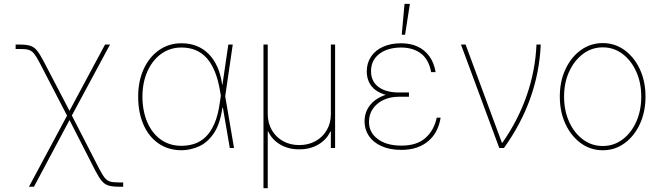

<svg xmlns="http://www.w3.org/2000/svg" viewBox="-20 -781 3489 1013"><path d="M132.8 204.1 337.9 -178.7H355.5L502.9 108.4Q520 141.6 532.7 157.2Q545.4 172.9 562.3 177.2Q579.1 181.6 609.4 181.6H629.9V204.1H609.4Q574.7 204.1 553.7 198.2Q532.7 192.4 517.1 173.8Q501.5 155.3 482.4 118.2L346.7 -147.5L159.2 204.1ZM336.9 -165 189.5 -449.2Q172.4 -482.4 159.7 -498Q147 -513.7 130.1 -518.3Q113.3 -522.9 83 -522.5H62.5V-545.9H83Q118.2 -545.9 138.9 -539.6Q159.7 -533.2 174.8 -514.9Q189.9 -496.6 209 -460L346.7 -196.3L534.2 -545.9H560.5L355.5 -165Z M937.5 11.7Q867.2 11.2 815.9 -24.4Q764.6 -60.1 736.8 -123.8Q709 -187.5 709 -271.5Q709 -353.5 738.3 -417Q767.6 -480.5 819.1 -516.6Q870.6 -552.7 937.5 -552.7Q1025.4 -552.7 1081.5 -495.6Q1137.7 -438.5 1152.3 -334H1158.2L1168 -274.4L1214.8 0H1192.4L1140.6 -302.7Q1130.9 -360.4 1113.5 -403.1Q1096.2 -445.8 1071.3 -473.9Q1046.4 -502 1012.9 -516.1Q979.5 -530.3 937.5 -530.3Q877 -530.3 830.8 -497.1Q784.7 -463.9 758.3 -405.5Q731.9 -347.2 731.4 -271.5Q731.9 -194.3 757.3 -135.7Q782.7 -77.1 828.9 -44.4Q875 -11.7 937.5 -11.7Q973.1 -11.7 1005.4 -22.2Q1037.6 -32.7 1064.5 -58.1Q1091.3 -83.5 1110.8 -127.7Q1130.4 -171.9 1139.6 -238.3L1184.6 -545.9H1208L1168 -271.5L1159.2 -211.9H1153.3Q1141.1 -126.5 1108.2 -77.9Q1075.2 -29.3 1030.5 -9Q985.8 11.2 937.5 11.7Z M1370.1 211.9V-545.9H1392.6V-178.7Q1393.1 -131.3 1414.3 -94.5Q1435.5 -57.6 1473.1 -36.6Q1510.7 -15.6 1558.6 -15.6Q1607.4 -15.6 1645 -36.6Q1682.6 -57.6 1704.1 -94.5Q1725.6 -131.3 1725.6 -178.7V-545.9H1748V0H1725.6V-86.9H1722.7Q1703.1 -43.9 1659.2 -18.3Q1615.2 7.3 1558.6 6.8Q1502.4 7.3 1458.7 -18.3Q1415 -43.9 1395.5 -86.9H1392.6V211.9Z M2098.6 -293H2137.7V-270.5H2083Q2040 -270.5 2004.4 -254.2Q1968.8 -237.8 1947.8 -208Q1926.8 -178.2 1926.8 -137.7Q1926.8 -82 1973.1 -47.4Q2019.5 -12.7 2097.7 -12.7Q2179.2 -12.7 2224.6 -53Q2270 -93.3 2284.2 -160.2H2304.7Q2298.8 -122.1 2283 -91.1Q2267.1 -60.1 2240.7 -37.4Q2214.4 -14.6 2178.7 -2.4Q2143.1 9.8 2097.7 9.8Q2036.6 9.8 1993.2 -9.8Q1949.7 -29.3 1926.8 -63Q1903.8 -96.7 1903.3 -139.6Q1903.3 -175.8 1918 -204.1Q1932.6 -232.4 1959 -252.2Q1985.4 -272 2021 -282.5Q2056.6 -293 2098.6 -293ZM2137.7 -270.5H2098.6Q2054.7 -270.5 2020.3 -279.3Q1985.8 -288.1 1962.4 -305.2Q1939 -322.3 1927 -347.4Q1915 -372.6 1915 -405.3Q1915.5 -449.7 1938 -482.9Q1960.4 -516.1 2001.2 -534.4Q2042 -552.7 2096.7 -552.7Q2145 -552.7 2182.9 -535.4Q2220.7 -518.1 2245.4 -484.1Q2270 -450.2 2278.3 -400.4H2254.9Q2242.2 -467.3 2201.2 -498.5Q2160.2 -529.8 2096.7 -530.3Q2024.4 -529.8 1981.4 -496.8Q1938.5 -463.9 1937.5 -407.2Q1937 -353.5 1975.3 -323.5Q2013.7 -293.5 2083 -293H2137.7ZM2099.6 -597.7 2114.3 -760.7H2142.6L2117.2 -597.7Z M2614.3 0 2412.1 -545.9H2436.5L2627.9 -28.3H2630.9Q2671.9 -86.9 2704.1 -149.4Q2736.3 -211.9 2759 -277.3Q2781.7 -342.8 2794.7 -410.4Q2807.6 -478 2810.5 -545.9H2833Q2826.7 -399.9 2778.1 -263.2Q2729.5 -126.5 2638.7 0Z M3160.2 11.7Q3095.7 11.7 3044.4 -25.6Q2993.2 -63 2963.4 -127Q2933.6 -190.9 2933.6 -271.5Q2933.6 -352.1 2963.4 -415.8Q2993.2 -479.5 3044.4 -516.6Q3095.7 -553.7 3160.2 -553.7Q3224.1 -553.7 3275.1 -516.6Q3326.2 -479.5 3356 -415.5Q3385.7 -351.6 3385.7 -271.5Q3385.7 -190.9 3356.2 -127Q3326.7 -63 3275.6 -25.6Q3224.6 11.7 3160.2 11.7ZM3160.2 -10.7Q3218.3 -10.7 3264.2 -44.9Q3310.1 -79.1 3336.7 -138.2Q3363.3 -197.3 3363.3 -271.5Q3363.3 -345.2 3336.4 -404.1Q3309.6 -462.9 3263.7 -497.1Q3217.8 -531.2 3160.2 -531.2Q3102.5 -531.2 3056.4 -496.8Q3010.3 -462.4 2983.2 -403.8Q2956.1 -345.2 2956.1 -271.5Q2956.1 -197.3 2982.9 -138.2Q3009.8 -79.1 3055.9 -44.9Q3102.1 -10.7 3160.2 -10.7Z"/></svg>

Font: Inter Tight Thin
Style: Regular
Weight: 250
Designer: Rasmus Andersson
Foundry: rsms
Version: Version 3.004